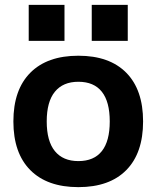

<svg xmlns="http://www.w3.org/2000/svg" viewBox="-20 -759 643 789"><path d="M302 10Q174 10 104.5 -60Q35 -130 35 -260Q35 -390 104.5 -460Q174 -530 302 -530Q430 -530 499 -460Q568 -390 568 -260Q568 -130 499 -60Q430 10 302 10ZM302 -97Q366 -97 398.5 -138Q431 -179 431 -260Q431 -341 398.5 -382Q366 -423 302 -423Q239 -423 205.5 -382Q172 -341 172 -260Q172 -179 205.5 -138Q239 -97 302 -97ZM357 -591V-739H505V-591ZM98 -591V-739H245V-591Z"/></svg>

Font: M PLUS 1
Style: Bold
Weight: 700
Designer: Coji Morishita
Foundry: UNDERFOREST DESIGN
Version: Version 1.001